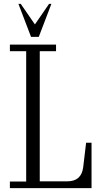

<svg xmlns="http://www.w3.org/2000/svg" viewBox="-20 -970 540 990"><path d="M31 0V-34H115V-706H31V-740H269V-706H185V-35H327Q400 -35 409 -108L424 -234H452V0ZM140 -780 75 -950H87L160 -844L233 -950H245L180 -780Z"/></svg>

Font: Xanh Mono
Style: Regular
Weight: 400
Monospace: yes
Designer: Lam Bao, Duy Dao
Foundry: Yellow Type Foundry
Version: Version 3.101; ttfautohint (v1.8.3)